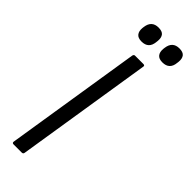

<svg xmlns="http://www.w3.org/2000/svg" viewBox="-273 -831 846 846"><g transform="rotate(45 150.5 -408.0)"><path d="M44 0Q35 0 36 -9L137 -646Q139 -655 146 -655H198Q208 -655 206 -646L105 -9Q104 0 95 0ZM252 -719Q230 -719 220.5 -731Q211 -743 213 -764L214 -772Q220 -816 262 -816Q285 -816 294 -804.5Q303 -793 301 -772L300 -764Q296 -719 252 -719ZM122 -719Q100 -719 90.5 -731Q81 -743 83 -764L84 -772Q90 -816 132 -816Q155 -816 164 -804.5Q173 -793 171 -772L170 -764Q166 -719 122 -719Z"/></g></svg>

Font: Sofia Sans Condensed
Style: Italic
Weight: 400
Italic angle: -9°
Designer: Botio Nikoltchev, Ani Petrova
Foundry: lettersoup
Version: Version 4.101